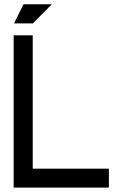

<svg xmlns="http://www.w3.org/2000/svg" viewBox="-20 -859 561 879"><path d="M129.9 -86.9H478.5V0H42.5V-697.3H129.9ZM44.4 -752 87.4 -839.4H217.3L130.4 -752Z"/></svg>

Font: Qaz
Style: Regular
Weight: 400
Designer: GGBotNet
Foundry: f0n7
Version: 0.70